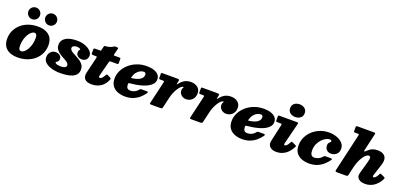

<svg xmlns="http://www.w3.org/2000/svg" viewBox="22 -1882 6241 2982"><g transform="rotate(20 3142.0 -391.0)"><path d="M550.5 -615Q590 -615 618 -643.2Q646 -671.5 646 -711.5Q646 -751 618 -779Q590 -807 550 -807Q510.5 -807 482.2 -779Q454 -751 454 -711.5Q454 -671.5 482.2 -643.2Q510.5 -615 550.5 -615ZM270.5 -615Q310 -615 338 -643.2Q366 -671.5 366 -711.5Q366 -751 338 -779Q310 -807 270 -807Q230.5 -807 202.2 -779Q174 -751 174 -711.5Q174 -671.5 202.2 -643.2Q230.5 -615 270.5 -615ZM10 -200Q10 -125 40.8 -76.2Q71.5 -27.5 127.5 -3.8Q183.5 20 259 20Q345.5 20 417 -6Q488.5 -32 540.2 -78.8Q592 -125.5 620 -187.2Q648 -249 648 -320Q648 -395 617.2 -443.8Q586.5 -492.5 530.5 -516.2Q474.5 -540 399 -540Q312.5 -540 241 -514Q169.5 -488 117.8 -441.2Q66 -394.5 38 -333Q10 -271.5 10 -200ZM235 -170Q235 -220.5 247.5 -267Q260 -313.5 281 -350.2Q302 -387 327.5 -408.5Q353 -430 379 -430Q393.5 -430 403.2 -423.2Q413 -416.5 418 -399.2Q423 -382 423 -350Q423 -300 410.5 -253.2Q398 -206.5 377 -169.8Q356 -133 330.5 -111.5Q305 -90 279 -90Q264.5 -90 254.8 -96.8Q245 -103.5 240 -120.8Q235 -138 235 -170Z M1029 -130Q1029 -99.5 1001.8 -88.8Q974.5 -78 937 -78Q913.5 -78 892 -82Q870.5 -86 856.8 -93.2Q843 -100.5 843 -110Q843 -117.5 854.5 -123.8Q866 -130 877.5 -142.8Q889 -155.5 889 -182Q889 -217.5 860.5 -239.2Q832 -261 792 -261Q743.5 -261 710.8 -226Q678 -191 678 -136Q678 -86 716.8 -50.8Q755.5 -15.5 820.5 3.2Q885.5 22 965 22Q1016.5 22 1067.2 15.5Q1118 9 1159.8 -8.2Q1201.5 -25.5 1226.8 -57.2Q1252 -89 1252 -139Q1252 -180 1233.5 -209.5Q1215 -239 1186 -260.8Q1157 -282.5 1124.5 -299.8Q1092 -317 1063 -332.8Q1034 -348.5 1015.5 -366Q997 -383.5 997 -406Q997 -419.5 1007.2 -430Q1017.5 -440.5 1035 -446.2Q1052.5 -452 1074 -452Q1090.5 -452 1111.8 -445.2Q1133 -438.5 1133 -431Q1133 -425 1127.8 -420.5Q1122.5 -416 1117.2 -405.2Q1112 -394.5 1112 -370Q1112 -336.5 1141 -314.2Q1170 -292 1205 -292Q1251.5 -292 1277.8 -319Q1304 -346 1304 -391Q1304 -424 1272.8 -459Q1241.5 -494 1182.2 -518Q1123 -542 1039 -542Q989 -542 944.2 -533.2Q899.5 -524.5 865 -505.5Q830.5 -486.5 810.8 -455.5Q791 -424.5 791 -380Q791 -343.5 808.2 -316Q825.5 -288.5 852.5 -267.2Q879.5 -246 910 -229Q940.5 -212 967.5 -196.8Q994.5 -181.5 1011.8 -165.5Q1029 -149.5 1029 -130Z M1355 -520Q1340 -520 1332 -517Q1324 -514 1324 -497.5V-437.5Q1324 -421.5 1331.8 -418.2Q1339.5 -415 1354 -415H1399Q1415 -415 1415.5 -408.5Q1416 -402 1413.5 -391L1350 -126Q1334.5 -54 1368.8 -17Q1403 20 1484 20Q1569 20 1633.8 -23Q1698.5 -66 1729 -145Q1735 -160.5 1734 -165.2Q1733 -170 1719 -177.5L1671 -202.5Q1659 -208.5 1653.5 -204Q1648 -199.5 1642 -189Q1622 -154 1605 -136Q1588 -118 1571 -118Q1559 -118 1555.5 -125Q1552 -132 1553.2 -142.2Q1554.5 -152.5 1557 -162L1618 -396Q1620.5 -406.5 1624.5 -410.8Q1628.5 -415 1642 -415H1745Q1762 -415 1765.5 -420Q1769 -425 1769 -442V-503Q1769 -515 1763.5 -517.5Q1758 -520 1747 -520H1673Q1656 -520 1654.2 -524.2Q1652.5 -528.5 1656 -542L1680 -639Q1683 -652.5 1676 -655.2Q1669 -658 1650.5 -658Q1634.5 -658 1628 -657.8Q1621.5 -657.5 1616.8 -655Q1612 -652.5 1602 -645.5Q1587.5 -636 1558.5 -624.8Q1529.5 -613.5 1482 -611.5Q1472 -611 1467.8 -607.8Q1463.5 -604.5 1461.5 -596L1447.5 -539Q1445 -527.5 1443 -523.8Q1441 -520 1426 -520Z M1789 -190Q1789 -114.5 1823.5 -68.2Q1858 -22 1913.8 -1Q1969.5 20 2034 20Q2111 20 2168.8 -3.8Q2226.5 -27.5 2268.8 -65.2Q2311 -103 2341 -145Q2352 -160 2347.2 -166.5Q2342.5 -173 2320.5 -173H2243.5Q2227 -173 2221 -168.2Q2215 -163.5 2208.5 -155.5Q2190 -132 2167.8 -118.8Q2145.5 -105.5 2122.8 -99.8Q2100 -94 2081 -94Q2052 -94 2033 -110.5Q2014 -127 2014 -182.5Q2014 -190 2016.5 -193.2Q2019 -196.5 2028 -197.5Q2075.5 -201.5 2129.2 -210.2Q2183 -219 2234.2 -234Q2285.5 -249 2327.2 -272Q2369 -295 2394 -327.2Q2419 -359.5 2419 -403Q2419 -464.5 2360.8 -502.2Q2302.5 -540 2196 -540Q2109.5 -540 2035.2 -511Q1961 -482 1905.8 -432.5Q1850.5 -383 1819.8 -320.2Q1789 -257.5 1789 -190ZM2039.5 -284.5Q2029 -283 2027 -286.2Q2025 -289.5 2028.5 -301Q2043.5 -351.5 2069.2 -382.5Q2095 -413.5 2124.8 -427.8Q2154.5 -442 2181 -442Q2203 -442 2210.5 -430.2Q2218 -418.5 2218 -404Q2218 -377 2204 -356.5Q2190 -336 2165.2 -321.5Q2140.5 -307 2108.2 -298Q2076 -289 2039.5 -284.5Z M2456 -520Q2444.5 -520 2441.8 -515.5Q2439 -511 2439 -499.5V-441Q2439 -424.5 2442.2 -419.8Q2445.5 -415 2462 -415H2500Q2522 -415 2525.5 -410Q2529 -405 2524.5 -387L2440 -25Q2436 -8.5 2441.8 -4.2Q2447.5 0 2469 0H2611Q2636.5 0 2642 -7.8Q2647.5 -15.5 2652 -35L2688.5 -193.5Q2700.5 -245.5 2719.5 -288.8Q2738.5 -332 2759.8 -363.8Q2781 -395.5 2800.5 -412.8Q2820 -430 2834 -430Q2844 -430 2844 -425Q2844 -421.5 2839.5 -416Q2835 -410.5 2830.5 -398.8Q2826 -387 2826 -365Q2826 -339.5 2841.2 -316.5Q2856.5 -293.5 2882.2 -279.2Q2908 -265 2940 -265Q3000 -265 3040.5 -305Q3081 -345 3081 -414Q3081 -472.5 3037 -507.8Q2993 -543 2926 -543Q2864.5 -543 2821.2 -517.8Q2778 -492.5 2745.5 -449.5Q2730 -429 2727.8 -435.2Q2725.5 -441.5 2730 -459L2737.5 -492Q2741.5 -511 2732.8 -515.5Q2724 -520 2704 -520Z M3118 -520Q3106.5 -520 3103.8 -515.5Q3101 -511 3101 -499.5V-441Q3101 -424.5 3104.2 -419.8Q3107.5 -415 3124 -415H3162Q3184 -415 3187.5 -410Q3191 -405 3186.5 -387L3102 -25Q3098 -8.5 3103.8 -4.2Q3109.5 0 3131 0H3273Q3298.5 0 3304 -7.8Q3309.5 -15.5 3314 -35L3350.5 -193.5Q3362.5 -245.5 3381.5 -288.8Q3400.5 -332 3421.8 -363.8Q3443 -395.5 3462.5 -412.8Q3482 -430 3496 -430Q3506 -430 3506 -425Q3506 -421.5 3501.5 -416Q3497 -410.5 3492.5 -398.8Q3488 -387 3488 -365Q3488 -339.5 3503.2 -316.5Q3518.5 -293.5 3544.2 -279.2Q3570 -265 3602 -265Q3662 -265 3702.5 -305Q3743 -345 3743 -414Q3743 -472.5 3699 -507.8Q3655 -543 3588 -543Q3526.5 -543 3483.2 -517.8Q3440 -492.5 3407.5 -449.5Q3392 -429 3389.8 -435.2Q3387.5 -441.5 3392 -459L3399.5 -492Q3403.5 -511 3394.8 -515.5Q3386 -520 3366 -520Z M3723 -190Q3723 -114.5 3757.5 -68.2Q3792 -22 3847.8 -1Q3903.5 20 3968 20Q4045 20 4102.8 -3.8Q4160.5 -27.5 4202.8 -65.2Q4245 -103 4275 -145Q4286 -160 4281.2 -166.5Q4276.5 -173 4254.5 -173H4177.5Q4161 -173 4155 -168.2Q4149 -163.5 4142.5 -155.5Q4124 -132 4101.8 -118.8Q4079.5 -105.5 4056.8 -99.8Q4034 -94 4015 -94Q3986 -94 3967 -110.5Q3948 -127 3948 -182.5Q3948 -190 3950.5 -193.2Q3953 -196.5 3962 -197.5Q4009.5 -201.5 4063.2 -210.2Q4117 -219 4168.2 -234Q4219.5 -249 4261.2 -272Q4303 -295 4328 -327.2Q4353 -359.5 4353 -403Q4353 -464.5 4294.8 -502.2Q4236.5 -540 4130 -540Q4043.5 -540 3969.2 -511Q3895 -482 3839.8 -432.5Q3784.5 -383 3753.8 -320.2Q3723 -257.5 3723 -190ZM3973.5 -284.5Q3963 -283 3961 -286.2Q3959 -289.5 3962.5 -301Q3977.5 -351.5 4003.2 -382.5Q4029 -413.5 4058.8 -427.8Q4088.5 -442 4115 -442Q4137 -442 4144.5 -430.2Q4152 -418.5 4152 -404Q4152 -377 4138 -356.5Q4124 -336 4099.2 -321.5Q4074.5 -307 4042.2 -298Q4010 -289 3973.5 -284.5Z M4702 -490Q4707.5 -511 4703.8 -515.5Q4700 -520 4675.5 -520H4396.5Q4382.5 -520 4377.8 -516.8Q4373 -513.5 4373 -499V-440Q4373 -423.5 4376.8 -419.2Q4380.5 -415 4396.5 -415H4444.5Q4467 -415 4469.8 -409.8Q4472.5 -404.5 4468 -386L4413 -140Q4410.5 -128.5 4406.8 -110Q4403 -91.5 4403 -77Q4403 -32 4438.8 -3.5Q4474.5 25 4536 25Q4617.5 25 4680 -17Q4742.5 -59 4782.5 -133.5Q4790.5 -148.5 4795 -158Q4799.5 -167.5 4782.5 -176L4730.5 -200.5Q4711.5 -209.5 4707.5 -205.2Q4703.5 -201 4694.5 -184Q4676 -149.5 4659.2 -133.2Q4642.5 -117 4628 -117Q4614 -117 4614 -131Q4614 -135 4615 -140.8Q4616 -146.5 4617 -151ZM4509 -690Q4509 -639 4544.2 -612Q4579.5 -585 4629 -585Q4678.5 -585 4713.8 -612Q4749 -639 4749 -690Q4749 -741 4713.8 -768Q4678.5 -795 4629 -795Q4579.5 -795 4544.2 -768Q4509 -741 4509 -690Z M5470 -367Q5470 -418 5434.2 -457Q5398.5 -496 5339.2 -518Q5280 -540 5209 -540Q5133.5 -540 5065.2 -513.8Q4997 -487.5 4943.8 -440Q4890.5 -392.5 4859.8 -328.8Q4829 -265 4829 -190Q4829 -114.5 4863.5 -68.2Q4898 -22 4953.8 -1Q5009.5 20 5074 20Q5153 20 5211.8 -4.8Q5270.5 -29.5 5313 -68.8Q5355.5 -108 5385.5 -151Q5394 -163 5388 -168Q5382 -173 5366.5 -173H5283.5Q5267 -173 5261 -168Q5255 -163 5248 -154.5Q5229.5 -132 5207.2 -118.8Q5185 -105.5 5162.5 -99.8Q5140 -94 5121 -94Q5101.5 -94 5086.5 -102.5Q5071.5 -111 5062.8 -132Q5054 -153 5054 -190Q5054 -248 5074.8 -294.5Q5095.5 -341 5127 -374.2Q5158.5 -407.5 5192.5 -425.2Q5226.5 -443 5253 -443Q5271 -443 5278.5 -437Q5286 -431 5286 -422Q5286 -413.5 5275.5 -404.5Q5265 -395.5 5254.5 -381.2Q5244 -367 5244 -343Q5244 -293 5273.2 -266.5Q5302.5 -240 5346 -240Q5378 -240 5406.2 -253.5Q5434.5 -267 5452.2 -295Q5470 -323 5470 -367Z M6250.5 -143.5Q6261.5 -165 6258.8 -171Q6256 -177 6234.5 -187L6193.5 -206.5Q6173 -216 6168.8 -206.5Q6164.5 -197 6155 -181Q6136.5 -148 6121 -135Q6105.5 -122 6092 -122Q6078 -122 6078 -136Q6078 -142 6082 -155L6142 -341Q6162 -403.5 6155.8 -442.2Q6149.5 -481 6126.2 -502.2Q6103 -523.5 6071.8 -531.2Q6040.5 -539 6011 -539Q5964 -539 5925.8 -523Q5887.5 -507 5849.5 -469.5Q5824 -444.5 5819.2 -449.5Q5814.5 -454.5 5821 -483L5882 -749Q5887 -770.5 5882.8 -775.2Q5878.5 -780 5853.5 -780H5599.5Q5577.5 -780 5571.2 -775.8Q5565 -771.5 5565 -749V-698Q5565 -682.5 5569 -678.8Q5573 -675 5587.5 -675H5629.5Q5647.5 -675 5650.8 -671.5Q5654 -668 5651 -654L5508 -34Q5502.5 -11.5 5508.5 -5.8Q5514.5 0 5543.5 0H5675.5Q5700 0 5706.2 -5.8Q5712.5 -11.5 5717 -31L5747.5 -163.5Q5759 -212.5 5777.5 -257.2Q5796 -302 5818.8 -337.2Q5841.5 -372.5 5865.5 -392.8Q5889.5 -413 5912 -413Q5930 -413 5936.2 -400.5Q5942.5 -388 5939.5 -365Q5936.5 -342 5927 -310L5875 -125Q5871.5 -114 5868.8 -100.8Q5866 -87.5 5866 -73Q5866 -35 5900.8 -7.5Q5935.5 20 6003 20Q6085.5 20 6149.2 -24.8Q6213 -69.5 6250.5 -143.5Z"/></g></svg>

Font: Besley Black
Style: Italic
Weight: 900
Italic angle: -13°
Designer: Owen Earl
Foundry: indestructible type*
Version: Version 2.001